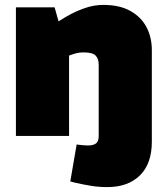

<svg xmlns="http://www.w3.org/2000/svg" viewBox="-20 -555 680 784"><path d="M418 209Q384 209 353 204Q322 199 291 192L267 186L293 35L301 36Q309 37 319 38Q329 39 340 39Q360 39 371.5 31Q383 23 383 1V-292Q383 -315 370.5 -328Q358 -341 322 -341Q311 -341 301 -339.5Q291 -338 282 -335L262 -328V0H45V-525H203L219 -468L254 -489Q289 -509 326.5 -522Q364 -535 402 -535Q468 -535 512 -510.5Q556 -486 578 -444.5Q600 -403 600 -350V24Q600 113 551.5 161Q503 209 418 209Z"/></svg>

Font: REM Black
Style: Regular
Weight: 900
Designer: Octavio Pardo
Foundry: Ashler Design
Version: Version 1.005;gftools[0.9.28]